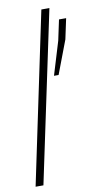

<svg xmlns="http://www.w3.org/2000/svg" viewBox="-86 -783 426 822"><g transform="rotate(-10 127.0 -371.5)"><path d="M0 0 156 -743H191L34 0ZM160 -454 204 -599 223 -688H254L235 -599L180 -454Z"/></g></svg>

Font: Saira UltraCondensed Thin
Style: Italic
Weight: 250
Width: 1
Italic angle: -12°
Designer: Hector Gatti with collaboration of the Omnibus-Type team
Foundry: Omnibus-Type
Version: Version 1.101